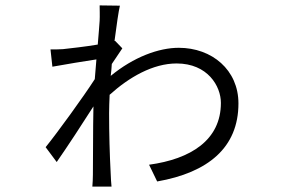

<svg xmlns="http://www.w3.org/2000/svg" viewBox="-20 -661 1040 711"><path d="M406 -510 404 -509C412 -570 419 -619 424 -640L349 -641C349 -632 350 -600 349 -584C348 -566 345 -533 342 -496C295 -488 240 -482 213 -479C198 -478 185 -478 167 -478L174 -414C222 -423 298 -435 337 -441C335 -415 333 -390 331 -368C290 -304 192 -169 149 -116L190 -61C229 -117 286 -204 326 -267C324 -175 325 -73 324 -14C324 -2 323 20 322 30H393C392 16 390 -2 390 -16C386 -92 384 -168 384 -242C384 -263 385 -286 386 -310C458 -375 546 -426 634 -426C749 -426 798 -342 798 -280C798 -142 686 -72 532 -51L562 11C750 -22 863 -114 863 -278C863 -402 765 -484 642 -484C568 -484 475 -450 390 -380C392 -394 393 -409 394 -424C408 -445 424 -468 433 -482Z"/></svg>

Font: Genne Gothic Normal
Style: Regular
Weight: 350
Designer: Ryoko NISHIZUKA (kana & ideographs); Paul D. Hunt (Latin, Greek & Cyrillic); Wenlong ZHANG (bopomofo); Sandoll Communica
Foundry: Adobe Systems Incorporated
Version: Version 1.004;PS 1.004;hotconv 16.6.51;makeotf.lib2.5.65220